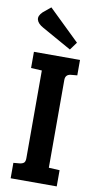

<svg xmlns="http://www.w3.org/2000/svg" viewBox="-100 -950 506 993"><g transform="rotate(10 153.5 -453.5)"><path d="M94 -117V-577L37 -580V-665H279V-584L246 -581Q217 -578 217 -549V-88L274 -85V0H32V-81L65 -84Q80 -86 87 -92.5Q94 -99 94 -117ZM86 -907 248 -750 218 -709 63 -796Q34 -812 28.5 -832Q23 -852 46 -874Z"/></g></svg>

Font: Bree Serif
Style: Regular
Weight: 400
Designer: Veronika Burian, Jos Scaglione
Foundry: TypeTogether
Version: Version 1.001